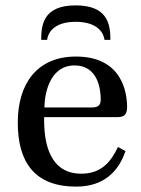

<svg xmlns="http://www.w3.org/2000/svg" viewBox="-20 -682 523 713"><path d="M390 -534C390 -593 379 -662 261 -662C143 -662 133 -593 133 -534H155C157 -554 174 -601 261 -601C348 -601 366 -554 368 -534ZM46 -227C46 -78 110 11 263 11C367 11 421 -47 446 -121L418 -136C392 -81 356 -37 282 -37C165 -37 142 -149 144 -247H415C435 -247 452 -252 452 -283C452 -338 434 -472 262 -472C115 -472 46 -368 46 -227ZM145 -283C145 -322 159 -439 257 -439C344 -439 354 -350 354 -313C354 -295 348 -283 322 -283Z"/></svg>

Font: erewhon
Style: Regular
Weight: 400
Version: Version 1.0.0